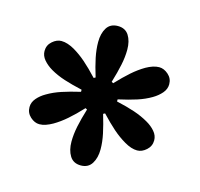

<svg xmlns="http://www.w3.org/2000/svg" viewBox="-89 -937 811 777"><g transform="rotate(15 316.0 -549.0)"><path d="M313 -256.8Q281.7 -256.8 266.8 -280.8Q252 -304.7 252 -340.3Q252 -370.6 259 -404.8Q266.1 -439 279.3 -481.9L272 -485.8Q242.2 -453.6 215.8 -430.7Q189.5 -407.7 162.6 -392.1Q148.9 -384.3 135 -379.4Q121.1 -374.5 107.9 -374.5Q87.9 -374.5 69.8 -390.9Q51.8 -407.2 51.8 -431.6Q51.8 -451.7 66.2 -468.5Q80.6 -485.4 102.1 -497.6Q128.4 -513.2 160.9 -523.9Q193.4 -534.7 237.3 -544.9V-553.7Q193.8 -563.5 161.4 -574Q128.9 -584.5 102.1 -600.1Q80.6 -612.8 66.2 -629.6Q51.8 -646.5 51.8 -666.5Q51.8 -690.9 70.1 -707Q88.4 -723.1 107.9 -723.1Q121.1 -723.1 135 -718.5Q148.9 -713.9 162.6 -706.1Q189.5 -690.4 215.3 -668Q241.2 -645.5 272 -612.3L279.3 -616.2Q266.1 -658.7 259 -692.9Q252 -727.1 252 -757.8Q252 -793.9 266.8 -817.4Q281.7 -840.8 313 -840.8Q344.2 -840.8 359.1 -817.4Q374 -793.9 374 -757.8Q374 -727.5 366.9 -693.6Q359.9 -659.7 346.7 -616.2L354 -612.3Q384.3 -644.5 410.4 -667.5Q436.5 -690.4 463.4 -706.1Q477.1 -713.9 491 -718.5Q504.9 -723.1 517.6 -723.1Q537.6 -723.1 555.9 -707Q574.2 -690.9 574.2 -666.5Q574.2 -646.5 559.8 -629.6Q545.4 -612.8 523.9 -600.1Q497.6 -584.5 465.1 -574Q432.6 -563.5 388.2 -553.7V-544.9Q431.6 -535.2 464.4 -524.2Q497.1 -513.2 523.9 -497.6Q545.4 -485.4 559.8 -468.5Q574.2 -451.7 574.2 -431.6Q574.2 -407.2 555.9 -390.9Q537.6 -374.5 517.6 -374.5Q493.2 -374.5 463.4 -392.1Q436.5 -407.7 410.6 -430.4Q384.8 -453.1 354 -485.8L346.7 -481.9Q359.4 -439.5 366.7 -405.3Q374 -371.1 374 -340.3Q374 -304.7 359.1 -280.8Q344.2 -256.8 313 -256.8Z"/></g></svg>

Font: Pinar DS2-Bold
Style: Regular
Weight: 700
Designer: Amin Abedi
Version: Version 2.000